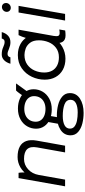

<svg xmlns="http://www.w3.org/2000/svg" viewBox="576 -1324 955 2146"><g transform="rotate(-90 1053.0 -250.5)"><path d="M136 -520H195Q197 -510 197.5 -499Q198 -488 199 -475Q199 -458 199 -441L187 -385L119 0H44ZM371 -531Q443 -531 488 -506.5Q533 -482 550 -434.5Q567 -387 555 -318L498 0H423L479 -314Q492 -388 459.5 -423.5Q427 -459 350 -459Q285 -459 234.5 -413.5Q184 -368 171 -294L156 -399Q202 -468 256 -499.5Q310 -531 371 -531Z M688 -324Q688 -378 715 -424.5Q742 -471 793 -499Q844 -527 913 -527Q975 -527 1024 -505.5Q1073 -484 1101 -444Q1129 -404 1129 -352Q1129 -298 1102 -251.5Q1075 -205 1024 -177Q973 -149 904 -149Q842 -149 793 -170.5Q744 -192 716 -232Q688 -272 688 -324ZM614 61Q614 -11 676.5 -51.5Q739 -92 836 -92Q896 -92 953 -78Q1010 -64 1048 -31Q1086 2 1086 54Q1086 126 1023.5 166.5Q961 207 864 207Q804 207 747 193Q690 179 652 146Q614 113 614 61ZM1011 61Q1011 13 960 -6.5Q909 -26 830 -26Q765 -26 727 -6Q689 14 689 54Q689 87 714 106Q739 125 779.5 133Q820 141 870 141Q935 141 973 121Q1011 101 1011 61ZM767 -213 831 -169 812 -61 738 -49ZM1052 -347Q1052 -380 1034.5 -404.5Q1017 -429 984.5 -442.5Q952 -456 909 -456Q867 -456 834.5 -440.5Q802 -425 784 -396Q766 -367 766 -328Q766 -295 783.5 -270.5Q801 -246 833.5 -232.5Q866 -219 909 -219Q951 -219 983.5 -234.5Q1016 -250 1034 -279Q1052 -308 1052 -347ZM1115 -548H1194L1088 -401L1041 -447Q1053 -468 1077 -501.5Q1101 -535 1115 -548Z M1648 -115 1672 -113 1699 -423Q1700 -428 1704 -443Q1714 -480 1734 -520H1795L1725 -127Q1719 -91 1726 -76Q1733 -61 1757 -61Q1780 -61 1797 -65L1786 1Q1759 5 1730 5Q1681 5 1660 -26.5Q1639 -58 1648 -115ZM1745 -301Q1745 -204 1705.5 -135Q1666 -66 1603.5 -31Q1541 4 1471 4Q1400 4 1347 -25Q1294 -54 1265 -106.5Q1236 -159 1236 -227Q1236 -303 1268.5 -372Q1301 -441 1363.5 -484.5Q1426 -528 1511 -528Q1581 -528 1634 -499Q1687 -470 1716 -418Q1745 -366 1745 -301ZM1316 -233Q1316 -182 1336.5 -145Q1357 -108 1395.5 -88.5Q1434 -69 1486 -69Q1549 -69 1592 -101.5Q1635 -134 1655.5 -185.5Q1676 -237 1676 -292Q1676 -356 1648 -392Q1620 -428 1582.5 -441Q1545 -454 1512 -454Q1449 -454 1404.5 -422.5Q1360 -391 1338 -340Q1316 -289 1316 -233ZM1517 -708Q1543 -708 1562 -704Q1581 -700 1601 -691Q1604 -690 1606 -689Q1619 -683 1632 -679.5Q1645 -676 1659 -676Q1675 -676 1683.5 -684.5Q1692 -693 1696 -708H1768Q1755 -662 1726.5 -636.5Q1698 -611 1655 -611Q1635 -611 1617.5 -615Q1600 -619 1581 -627Q1579 -628 1576 -629Q1562 -635 1549.5 -639Q1537 -643 1523 -643Q1507 -643 1498.5 -634.5Q1490 -626 1486 -611H1414Q1427 -656 1454 -682Q1481 -708 1517 -708Z M1987 -520H2061L1971 0H1897ZM1994 -651.6Q1994 -675 2010.5 -690.5Q2027 -706 2049 -706Q2068 -706 2080.5 -693Q2093 -680 2093 -661.3Q2093 -638 2077 -622.5Q2061 -607 2039 -607Q2020 -607 2007 -619.9Q1994 -632.8 1994 -651.6Z"/></g></svg>

Font: Fixel Italic Variable 20240409 Display Thin
Style: Italic
Weight: 100
Italic angle: -10°
Designer: AlfaBravo + MacPaw
Foundry: Kyrylo Tkachov, Marchela Mozhyna, Serhii Makarenko, Maria Weinstein, Zakhar Kryvoshyya
Version: Version 1.211;Glyphs 3.2 (3225)